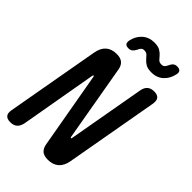

<svg xmlns="http://www.w3.org/2000/svg" viewBox="-286 -1053 1165 1165"><g transform="rotate(45 296.5 -470.5)"><path d="M102 -648Q110 -694 136 -717Q162 -740 205 -740Q239 -740 256.5 -725Q274 -710 279 -681L365 -188L367 -184Q367 -182 369 -182Q371 -182 372.5 -183.5Q374 -185 374 -188L462 -684Q467 -712 483 -726Q499 -740 527 -740Q555 -740 566.5 -726Q578 -712 574 -684L467 -82Q459 -36 432.5 -13Q406 10 363 10Q329 10 312 -5Q295 -20 290 -49L203 -542Q203 -545 202 -546.5Q201 -548 199 -548Q197 -548 196 -546.5Q195 -545 194 -542L107 -46Q101 -18 85 -4Q69 10 41 10Q13 10 1.5 -4Q-10 -18 -5 -46ZM277 -850Q267 -830 256.5 -822Q246 -814 231 -814Q212 -814 205 -823Q198 -832 201 -850Q210 -895 241 -923Q272 -951 318 -951Q349 -951 366.5 -941Q384 -931 394.5 -918.5Q405 -906 414.5 -896Q424 -886 441 -886Q455 -886 462.5 -893Q470 -900 474 -910Q483 -930 493 -938Q503 -946 518 -946Q537 -946 545 -937Q553 -928 549 -910Q540 -865 509.5 -837Q479 -809 433 -809Q401 -809 384 -819Q367 -829 356 -841.5Q345 -854 335.5 -864Q326 -874 309 -874Q295 -874 288 -867Q281 -860 277 -850Z"/></g></svg>

Font: Maple Mono SemiBold
Style: Italic
Weight: 600
Italic angle: -10°
Monospace: yes
Designer: subframe7536
Version: Version 7.000